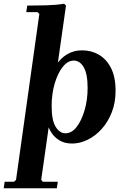

<svg xmlns="http://www.w3.org/2000/svg" viewBox="-82 -760 669 1030"><path d="M-62 250 -57 215H-7L4 205L129 -685L119 -695H59L64 -730Q111 -730 166.5 -731.5Q222 -733 262 -740L272 -730L220 -364L185 -262L188 -139L139 205L148 215H228L223 250ZM305 10Q264 10 236 -7.5Q208 -25 192.5 -50.5Q177 -76 172 -99L152 -262L219 -411Q243 -448 278.5 -469Q314 -490 358 -490Q407 -490 447.5 -467Q488 -444 513 -396Q538 -348 538 -273Q538 -209 517.5 -157Q497 -105 463 -67.5Q429 -30 387.5 -10Q346 10 305 10ZM269 -45Q303 -45 329.5 -79.5Q356 -114 372 -169.5Q388 -225 388 -288Q388 -364 367 -399.5Q346 -435 314 -435Q281 -435 254 -400.5Q227 -366 211 -310.5Q195 -255 195 -191Q195 -115 216.5 -80Q238 -45 269 -45Z"/></svg>

Font: Brygada 1918
Style: Bold Italic
Weight: 700
Italic angle: -8°
Designer: Mateusz Machalski | Borys Kosmynka | Przemek Hoffer
Foundry: NIEPODLEGLA 2018
Version: Version 3.006